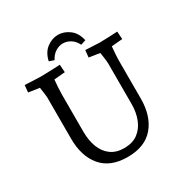

<svg xmlns="http://www.w3.org/2000/svg" viewBox="-199 -1044 1180 1222"><g transform="rotate(-30 391.0 -433.0)"><path d="M391 15Q264 15 200 -61.5Q136 -138 136 -266V-565Q136 -576 133 -598.5Q130 -621 126.5 -645Q123 -669 120 -682L161 -641L46 -658L51 -710Q70 -709 93 -708Q116 -707 136.5 -706Q157 -705 166 -705Q184 -705 211.5 -706Q239 -707 266 -708Q293 -709 309 -710L313 -653L199 -643L236 -682Q235 -671 232.5 -646Q230 -621 228 -591Q226 -561 226 -535V-266Q226 -202 245 -152Q264 -102 303 -73.5Q342 -45 400 -45Q461 -45 500.5 -74Q540 -103 560 -153Q580 -203 580 -266V-565Q580 -573 578 -590Q576 -607 573 -626.5Q570 -646 567.5 -661.5Q565 -677 564 -682L608 -640L491 -658L496 -710Q524 -709 555 -707Q586 -705 601 -705Q633 -705 668 -707Q703 -709 731 -710L735 -653L621 -643L658 -682Q657 -671 654.5 -646Q652 -621 650 -591Q648 -561 648 -535V-266Q648 -138 583.5 -61.5Q519 15 391 15ZM528 -764 491 -752Q475 -785 448.5 -801.5Q422 -818 393 -818Q365 -818 338.5 -801.5Q312 -785 295 -752L259 -764Q272 -823 311 -852Q350 -881 393 -881Q437 -881 476 -852Q515 -823 528 -764Z"/></g></svg>

Font: Andada Pro
Style: Regular
Weight: 400
Designer: Carolina Giovagnoli
Foundry: Huerta Tipografica
Version: Version 3.003